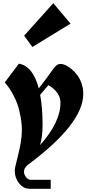

<svg xmlns="http://www.w3.org/2000/svg" viewBox="-20 -1014 558 1200"><path d="M420.9 -866.2 182.1 -720.2 130.9 -791 313 -994.1ZM170.9 109.9H296.9V166H167Q126 166 99.1 131.6Q72.3 97.2 72.3 54.7Q72.3 38.6 77.1 21.5Q80.1 6.8 91.6 -38.3Q103 -83.5 109.9 -123.8Q116.7 -164.1 116.7 -202.1Q116.7 -227.5 113 -256.3Q109.4 -285.2 99.4 -326.9Q89.4 -368.7 66.4 -414.3Q43.5 -460 9.8 -499L98.1 -616.2Q186.5 -600.1 222.2 -461.4Q246.6 -492.2 268.8 -522.5Q291 -552.7 301 -567.1Q311 -581.5 321.5 -594Q332 -606.4 340.3 -610.4Q348.6 -614.3 360.8 -614.3Q373 -614.3 390.4 -606.4Q407.7 -598.6 427 -582.5Q446.3 -566.4 462.6 -544.9Q479 -523.4 489.7 -492.4Q500.5 -461.4 500.5 -427.7Q500.5 -240.2 151.4 18.1Q129.9 38.6 129.9 57.6Q129.9 78.1 143.3 94Q156.7 109.9 170.9 109.9ZM230 -106.9Q357.9 -249 357.9 -372.1Q357.9 -393.1 349.9 -412.1Q341.8 -431.2 328.9 -444.8Q315.9 -458.5 304.7 -467.3Q293.5 -476.1 282.2 -481.9Q273.9 -471.7 256.8 -451.7Q239.7 -431.6 231 -421.4Q246.1 -340.8 246.1 -233.9Q246.1 -155.8 230 -106.9Z"/></svg>

Font: KJV1611
Style: Regular
Weight: 400
Version: Version 3.6.1